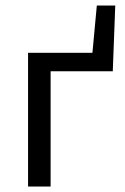

<svg xmlns="http://www.w3.org/2000/svg" viewBox="-20 -678 456 698"><path d="M82 0V-486H316L332 -658H399L390 -419H164V0Z"/></svg>

Font: Processing Sans Pro
Style: Regular
Weight: 400
Designer: Paul D. Hunt
Foundry: Adobe Systems Incorporated
Version: Version 2.020;PS 2.000;hotconv 1.0.86;makeotf.lib2.5.63406